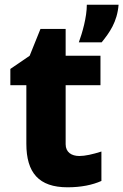

<svg xmlns="http://www.w3.org/2000/svg" viewBox="-20 -786 524 816"><path d="M315 -606H412C445 -647 478 -692 484 -766H349C349 -713 330 -647 315 -606ZM267 10C325 10 373 0 411 -17V-142C373 -130 342 -123 317 -123C284 -123 259 -139 259 -173V-424H407V-549H259V-663H152L106 -549L24 -493V-424H92V-175C92 -52 145 10 267 10Z"/></svg>

Font: Kathrein 85 Heavy
Style: Regular
Weight: 900
Designer: Lazydogs Typefoundry, based on Open Sans by Ascender Corporation
Foundry: Lazydogs Typefoundry
Version: Version 1.003;PS 001.003;hotconv 1.0.88;makeotf.lib2.5.64775